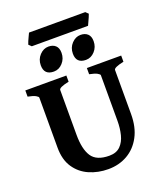

<svg xmlns="http://www.w3.org/2000/svg" viewBox="-169 -1054 1011 1181"><g transform="rotate(-20 336.5 -463.5)"><path d="M647 -574.7Q581.1 -561 581.1 -544.4V-255.9Q581.1 -170.4 548.8 -109.9Q516.6 -49.3 460.9 -17.3Q405.3 14.6 335 14.6Q268.1 14.6 211.2 -10.3Q154.3 -35.2 119.9 -86.4Q85.4 -137.7 85.4 -216.8V-544.4Q85.4 -550.3 70.1 -559.1Q54.7 -567.9 19.5 -574.7V-615.2H288.1V-574.7Q222.2 -561 222.2 -544.4V-251Q222.2 -157.2 253.7 -109.1Q285.2 -61 368.7 -61Q415 -61 441.2 -87.2Q467.3 -113.3 477.8 -155.3Q488.3 -197.3 488.3 -245.6V-544.4Q488.3 -550.3 472.9 -559.1Q457.5 -567.9 422.4 -574.7V-615.2H647ZM308.1 -756.8Q308.1 -718.3 283.4 -691.2Q258.8 -664.1 225.1 -664.1Q161.6 -664.1 161.6 -727.5Q161.6 -766.6 187 -793.5Q212.4 -820.3 244.6 -820.3Q273.9 -820.3 291 -804.4Q308.1 -788.6 308.1 -756.8ZM518.1 -756.8Q518.1 -718.3 493.4 -691.2Q468.8 -664.1 435.1 -664.1Q371.6 -664.1 371.6 -727.5Q371.6 -766.6 397 -793.5Q422.4 -820.3 454.6 -820.3Q483.9 -820.3 501 -804.4Q518.1 -788.6 518.1 -756.8ZM547.9 -925.3Q545.9 -918.5 539.6 -904.1Q533.2 -889.6 526.9 -876Q520.5 -862.3 518.1 -856.9H149.9L132.8 -873.5Q134.8 -880.9 140.6 -894.5Q146.5 -908.2 153.1 -921.9Q159.7 -935.5 162.6 -941.9H530.8Z"/></g></svg>

Font: Gentium Book Plus
Style: Bold
Weight: 700
Designer: Victor Gaultney, Annie Olsen, Iska Routamaa, Becca Hirsbrunner
Foundry: SIL International
Version: Version 6.101